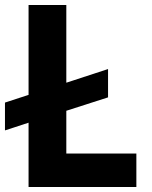

<svg xmlns="http://www.w3.org/2000/svg" viewBox="-24 -753 611 773"><path d="M525 -135V0H91V-259L-4 -228V-340L91 -371V-733H243V-420L411 -475V-361L243 -307V-135Z"/></svg>

Font: IBM Plex Sans JP
Style: Bold
Weight: 700
Designer: Mike Abbink; Paul van der Laan; Pieter van Rosmalen; Wujin Sim; Yejin Wi; Jinhee Kim; Boomi Park; Yona Kim; Kichan Ma
Foundry: Sandoll Inc.
Version: Version 1.001